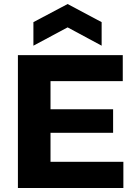

<svg xmlns="http://www.w3.org/2000/svg" viewBox="-20 -934 672 954"><path d="M69 0V-660H231V0ZM186 0V-130H593V0ZM186 -274V-391H542V-274ZM186 -531V-660H590V-531ZM146 -707V-824L316 -914L485 -824V-707L316 -798Z"/></svg>

Font: Bricolage Grotesque 96pt ExtraBold ExtraBold
Style: Regular
Weight: 800
Version: Version 1.001;gftools[0.9.33.dev8+g029e19f]